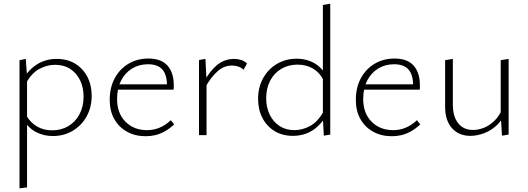

<svg xmlns="http://www.w3.org/2000/svg" viewBox="-20 -734 2868 1043"><path d="M267 5Q216 5 174 -17.5Q132 -40 108 -86L121 -109Q145 -68 181 -47Q217 -26 263 -26Q313 -26 351.5 -49Q390 -72 412 -113.5Q434 -155 434 -209Q434 -259 415 -298Q396 -337 361.5 -359.5Q327 -382 279 -382Q236 -382 194.5 -360Q153 -338 123 -285L103 -301Q137 -358 183.5 -386Q230 -414 288 -414Q346 -414 388.5 -388Q431 -362 454.5 -317Q478 -272 478 -214Q478 -151 450.5 -101.5Q423 -52 375 -23.5Q327 5 267 5ZM86 289V-407L120 -414L127 -317V284Z M772 6Q714 6 670 -18.5Q626 -43 601 -87Q576 -131 576 -191Q576 -259 603.5 -309.5Q631 -360 678.5 -388Q726 -416 786 -416Q856 -416 890 -377.5Q924 -339 924 -271Q924 -265 924 -259Q924 -253 923 -247H887V-271Q887 -329 861.5 -357Q836 -385 784 -385Q735 -385 697 -361.5Q659 -338 637.5 -296Q616 -254 616 -196Q616 -119 661.5 -73Q707 -27 779 -27Q814 -27 846 -40Q878 -53 908 -81L926 -58Q900 -34 874.5 -20Q849 -6 824 0Q799 6 772 6ZM605 -247 611 -276H916V-247Z M1061 0V-408L1096 -414L1102 -297V0ZM1095 -260 1083 -281Q1116 -344 1157 -379Q1198 -414 1252 -414Q1272 -414 1290.5 -408Q1309 -402 1322 -389L1303 -355Q1292 -366 1275.5 -372Q1259 -378 1241 -378Q1197 -378 1162 -347Q1127 -316 1095 -260Z M1571 4Q1514 4 1471.5 -22Q1429 -48 1405.5 -93.5Q1382 -139 1382 -197Q1382 -260 1409.5 -309.5Q1437 -359 1484.5 -387Q1532 -415 1592 -415Q1626 -415 1656 -405Q1686 -395 1710.5 -375Q1735 -355 1751 -324L1737 -300Q1715 -342 1678.5 -362.5Q1642 -383 1596 -383Q1547 -383 1508 -360Q1469 -337 1447.5 -295.5Q1426 -254 1426 -200Q1426 -151 1445 -111.5Q1464 -72 1498.5 -49.5Q1533 -27 1579 -27Q1622 -27 1663.5 -49Q1705 -71 1735 -124L1755 -110Q1733 -72 1705 -46.5Q1677 -21 1643.5 -8.5Q1610 4 1571 4ZM1739 3 1734 -94V-707L1774 -714V-3Z M2109 6Q2051 6 2007 -18.5Q1963 -43 1938 -87Q1913 -131 1913 -191Q1913 -259 1940.5 -309.5Q1968 -360 2015.5 -388Q2063 -416 2123 -416Q2193 -416 2227 -377.5Q2261 -339 2261 -271Q2261 -265 2261 -259Q2261 -253 2260 -247H2224V-271Q2224 -329 2198.5 -357Q2173 -385 2121 -385Q2072 -385 2034 -361.5Q1996 -338 1974.5 -296Q1953 -254 1953 -196Q1953 -119 1998.5 -73Q2044 -27 2116 -27Q2151 -27 2183 -40Q2215 -53 2245 -81L2263 -58Q2237 -34 2211.5 -20Q2186 -6 2161 0Q2136 6 2109 6ZM1942 -247 1948 -276H2253V-247Z M2535 4Q2473 4 2435.5 -37.5Q2398 -79 2398 -154V-407L2440 -414V-166Q2440 -101 2469 -64.5Q2498 -28 2550 -28Q2579 -28 2609 -40Q2639 -52 2666 -78Q2693 -104 2710 -146L2728 -127Q2709 -81 2677 -52Q2645 -23 2607.5 -9.5Q2570 4 2535 4ZM2707 3 2700 -108V-407L2743 -414V-3Z"/></svg>

Font: Ysabeau Infant ExtraLight
Style: Regular
Weight: 250
Designer: Christian Thalmann (Catharsis Fonts)
Version: Version 2.001;gftools[0.9.30]; featfreeze: ss01,ss02,lnum